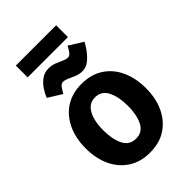

<svg xmlns="http://www.w3.org/2000/svg" viewBox="-266 -1002 1126 1126"><g transform="rotate(-45 297.5 -439.0)"><path d="M537 -265Q537 -349 507 -413.5Q477 -478 421 -514Q365 -550 287 -550Q210 -550 154 -514Q98 -478 67.5 -413.5Q37 -349 37 -265Q37 -181 67 -117Q97 -53 153 -16.5Q209 20 287 20Q366 20 421.5 -16.5Q477 -53 507 -117Q537 -181 537 -265ZM389 -266Q389 -193 365 -144.5Q341 -96 287 -96Q233 -96 209 -144Q185 -192 185 -266Q185 -315 195.5 -353.5Q206 -392 228.5 -415Q251 -438 287 -438Q341 -438 365 -389Q389 -340 389 -266ZM344 -598Q376 -598 402 -619.5Q428 -641 447 -668Q466 -695 475 -712L388 -766Q378 -746 366.5 -730.5Q355 -715 341 -715Q325 -715 305.5 -724Q286 -733 263.5 -742Q241 -751 214 -751Q180 -751 154.5 -732Q129 -713 111.5 -686.5Q94 -660 85 -636L170 -583Q181 -603 192.5 -619Q204 -635 218 -635Q234 -635 253.5 -626Q273 -617 296 -607.5Q319 -598 344 -598ZM91 -800H425V-898H91Z"/></g></svg>

Font: Repo Bold
Style: Bold
Weight: 700
Designer: Stefan Peev
Foundry: Context Ltd
Version: Version 1.502